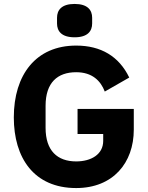

<svg xmlns="http://www.w3.org/2000/svg" viewBox="-20 -941 748 973"><path d="M358 -752C424 -752 447 -783 447 -822V-851C447 -890 424 -921 358 -921C292 -921 269 -890 269 -851V-822C269 -783 292 -752 358 -752ZM366 12C553 12 658 -116 658 -284V-389H373V-262H503V-227C503 -158 441 -123 366 -123C271 -123 211 -177 211 -293V-405C211 -522 271 -575 366 -575C447 -575 490 -532 511 -477L635 -548C583 -656 491 -710 366 -710C162 -710 50 -562 50 -346C50 -141 152 12 366 12Z"/></svg>

Font: Braiins Sans
Style: Bold
Weight: 700
Designer: Mike Abbink, Paul van der Laan, Pieter van Rosmalen, Jiri Chlebus, Lubos Buracinsky
Foundry: Bold Monday, Sudetype
Version: Version 1.000;hotconv 1.0.109;makeotfexe 2.5.65596